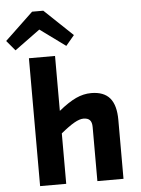

<svg xmlns="http://www.w3.org/2000/svg" viewBox="-101 -1013 778 1062"><g transform="rotate(-5 287.5 -482.5)"><path d="M78 -710H223V-405Q277 -449 319 -468.5Q361 -488 404 -488Q474 -488 507.5 -448.5Q541 -409 541 -327V0H396V-300Q396 -327 384.5 -339Q373 -351 349 -351Q328 -351 298 -334Q268 -317 223 -280V0H78ZM8 -760 -39 -816 118 -965H180L337 -816L290 -760L149 -863Z"/></g></svg>

Font: Intel One Mono
Style: Bold
Weight: 700
Monospace: yes
Designer: Fred Shallcrass
Foundry: Frere-Jones Type LLC
Version: Version 1.400;hotconv 1.1.0;makeotfexe 2.6.0;FJTRelease1.4